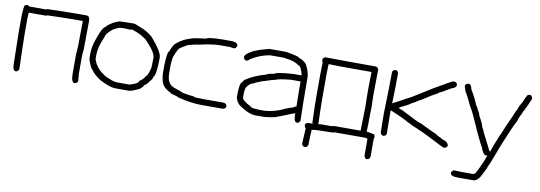

<svg xmlns="http://www.w3.org/2000/svg" viewBox="-52 -785 3604 1281"><g transform="rotate(10 1750.0 -144.5)"><path d="M49.8 -461.4Q54.7 -461.4 65.4 -453.6H174.8L188.5 -457.5Q327.1 -461.4 377.9 -461.4H450.2Q473.6 -461.4 473.6 -426.3Q473.6 -392.6 471.7 -234.9Q467.8 -202.6 467.8 -184.1V-68.8Q471.7 -24.9 471.7 -22Q471.7 -6.3 450.2 -2.4Q426.8 -2.4 426.8 -63V-189.9Q426.8 -201.2 430.7 -246.6Q430.7 -267.1 432.6 -420.4H399.4Q330.6 -420.4 194.3 -416.5Q188 -412.6 182.6 -412.6H67.4Q65.4 -383.3 65.4 -369.6V-273.9Q65.4 -228.5 71.3 -29.8Q64.9 -12.2 49.8 -12.2Q28.3 -12.2 28.3 -63Q24.4 -250.5 24.4 -272V-344.2Q24.4 -457.5 36.1 -457.5Z M771.5 -462.9Q780.8 -462.9 843.8 -435.5Q879.9 -417 902.3 -396.5Q980.5 -306.6 980.5 -269.5Q980.5 -150.4 960.9 -134.8Q960.9 -122.1 945.3 -105.5Q920.4 -70.3 910.2 -70.3Q904.8 -53.7 882.8 -39.1Q833 -15.6 818.4 -15.6H722.7Q687.5 -15.6 619.1 -50.8Q570.3 -81.5 552.7 -111.3Q543.9 -111.3 521.5 -171.9Q519.5 -182.6 519.5 -189.5V-212.9Q519.5 -265.6 541 -320.3Q566.4 -399.4 591.8 -410.2Q591.8 -418 636.7 -445.3Q669.4 -460.9 681.6 -460.9H683.6Q711.9 -460.9 771.5 -462.9ZM757.8 -418Q738.3 -419.9 728.5 -419.9H695.3Q674.3 -419.9 636.7 -396.5Q593.8 -360.4 593.8 -339.8Q560.5 -267.1 560.5 -214.8V-189.5Q560.5 -179.2 570.3 -162.1Q570.3 -156.7 587.9 -132.8Q608.9 -105 652.3 -80.1Q701.7 -58.6 712.9 -58.6Q718.8 -56.6 740.2 -56.6H812.5Q873 -73.7 873 -91.8Q901.9 -111.3 912.1 -132.8Q922.4 -132.8 937.5 -193.4Q939.5 -260.7 939.5 -263.7Q938 -284.7 910.2 -322.3Q866.2 -375 861.3 -375Q824.7 -402.8 771.5 -419.9Q767.1 -419.9 763.7 -421.9Q757.8 -419.9 757.8 -418Z M1373 -460.9H1429.7Q1476.6 -460.9 1476.6 -435.5Q1470.7 -416 1457 -416Q1434.6 -419.9 1425.8 -419.9H1361.3Q1313 -419.9 1226.6 -400.4Q1193.4 -396.5 1148.4 -382.8Q1105.5 -358.4 1105.5 -355.5Q1091.8 -355.5 1066.4 -287.1Q1060.5 -253.4 1060.5 -224.6V-177.7Q1060.5 -105.5 1109.4 -87.9Q1158.2 -72.3 1171.9 -64.5Q1194.8 -58.6 1252 -52.7L1253.9 -48.8Q1295.9 -46.9 1316.4 -46.9H1453.1Q1474.6 -43.5 1474.6 -25.4Q1474.6 -9.8 1453.1 -5.9H1308.6Q1236.3 -5.9 1146.5 -29.3Q1146.5 -33.7 1099.6 -44.9Q1099.6 -46.9 1070.3 -62.5Q1037.1 -81.5 1027.3 -117.2Q1019.5 -148.4 1019.5 -169.9V-232.4Q1023.9 -320.3 1035.2 -320.3Q1054.7 -372.1 1070.3 -380.9Q1109.9 -414.6 1156.2 -427.7Q1175.8 -437.5 1263.7 -447.3Q1270.5 -459 1373 -460.9Z M1691.4 -453.1H1804.7Q1896.5 -438 1896.5 -427.7Q1919.4 -423.8 1947.3 -396.5Q1974.6 -345.7 1974.6 -308.6Q1974.6 -130.9 1978.5 -17.6Q1972.2 0 1957 0Q1935.5 0 1935.5 -50.8V-60.5Q1905.8 -50.8 1884.8 -41L1808.6 -11.7Q1754.4 0 1718.8 0H1679.7Q1631.3 0 1572.3 -41Q1542.5 -58.1 1533.2 -95.7V-111.3Q1533.2 -173.8 1543 -195.3Q1554.7 -205.6 1560.5 -218.8Q1617.2 -258.3 1701.2 -281.2Q1712.9 -290.5 1752 -294.9Q1761.7 -309.1 1880.9 -316.4H1933.6Q1918.5 -378.9 1900.4 -378.9Q1872.1 -401.9 1820.3 -408.2Q1810.5 -408.2 1796.9 -412.1H1703.1Q1636.2 -400.4 1589.8 -371.1Q1584.5 -371.1 1564.5 -353.5Q1558.1 -349.6 1552.7 -349.6Q1537.1 -349.6 1533.2 -371.1Q1533.2 -390.6 1587.9 -419.9Q1642.1 -441.4 1648.4 -441.4ZM1574.2 -103.5Q1574.2 -83 1638.7 -50.8Q1638.7 -42.5 1705.1 -41H1714.8Q1789.1 -41 1863.3 -78.1Q1885.7 -87.9 1914.1 -95.7Q1914.1 -97.7 1935.5 -107.4Q1933.6 -178.2 1933.6 -209V-275.4H1869.1Q1784.7 -267.6 1763.7 -255.9Q1752.4 -255.9 1689.5 -234.4Q1680.7 -234.4 1664.1 -224.6Q1657.7 -224.6 1619.1 -205.1Q1606.9 -205.1 1587.9 -181.6Q1574.2 -168.9 1574.2 -128.9Z M2459 158.2Q2443.4 158.2 2439.5 136.7V23.4Q2425.8 19.5 2423.8 19.5H2216.8Q2203.1 23.4 2201.2 23.4Q2091.8 23.4 2062.5 29.3Q2058.6 82 2058.6 132.8Q2052.2 150.4 2037.1 150.4Q2023.9 150.4 2015.6 134.8L2021.5 25.4Q2015.6 25.4 2011.7 7.8Q2011.7 -7.8 2033.2 -11.7H2062.5Q2058.6 -18.1 2058.6 -21.5Q2054.7 -130.4 2054.7 -169.9V-345.7Q2054.7 -375 2056.6 -425.8Q2050.8 -435.5 2050.8 -441.4Q2050.8 -454.6 2066.4 -462.9Q2178.7 -460.9 2408.2 -460.9Q2423.3 -460.9 2429.7 -443.4Q2427.7 -332.5 2427.7 -291Q2427.7 -237.3 2429.7 -189.5Q2427.7 -156.2 2427.7 -70.3Q2427.7 -47.9 2425.8 -21.5H2435.5Q2464.8 -16.6 2474.6 -13.7Q2480.5 -13.7 2484.4 3.9Q2480.5 17.6 2480.5 19.5V136.7Q2477.1 158.2 2459 158.2ZM2097.7 -15.6 2121.1 -17.6H2189.5Q2203.1 -21.5 2205.1 -21.5H2384.8L2388.7 -185.5Q2386.7 -222.7 2386.7 -298.8Q2386.7 -349.1 2388.7 -419.9H2179.7Q2149.4 -419.9 2097.7 -421.9Q2095.7 -376 2095.7 -353.5V-189.5Q2095.7 -136.7 2099.6 -17.6Q2097.7 -17.6 2097.7 -15.6Z M2544.9 -460.9Q2560.5 -460.9 2564.5 -439.5Q2564.5 -354.5 2560.5 -238.3H2562.5L2685.5 -304.7L2814.5 -384.8L2906.2 -437.5Q2934.1 -453.1 2939.5 -453.1H2943.4Q2964.8 -449.7 2964.8 -431.6Q2964.8 -415 2931.6 -404.3L2884.8 -377Q2884.8 -374.5 2857.4 -363.3Q2851.6 -355.5 2812.5 -335.9Q2748 -293 2726.6 -283.2Q2720.7 -276.9 2683.6 -257.8Q2666.5 -243.7 2623 -224.6L2607.4 -214.8Q2645 -201.7 2656.2 -193.4Q2761.7 -138.7 2773.4 -138.7Q2881.8 -85.9 2886.7 -85.9Q2890.6 -78.1 2918 -68.4Q2918 -64.9 2955.1 -50.8Q2974.6 -38.1 2974.6 -25.4Q2974.6 -9.8 2953.1 -5.9Q2944.3 -5.9 2886.7 -37.1Q2792.5 -85.9 2718.8 -115.2Q2716.3 -118.2 2683.6 -132.8Q2646 -154.8 2562.5 -189.5Q2558.6 -189 2558.6 -185.5Q2560.5 -63.5 2560.5 -33.2Q2560.5 -17.6 2539.1 -13.7Q2519.5 -19.5 2519.5 -33.2Q2519.5 -88.4 2517.6 -156.2Q2523.4 -371.1 2523.4 -441.4Q2523.4 -457 2544.9 -460.9Z M3039.1 -455.1Q3059.1 -455.1 3064.5 -421.9Q3089.4 -382.8 3117.2 -318.4Q3120.6 -318.4 3134.8 -287.1Q3138.7 -287.1 3150.4 -252Q3173.8 -213.9 3181.6 -181.6Q3185.5 -181.6 3199.2 -146.5L3242.2 -62.5Q3251.5 -38.6 3259.8 -33.2Q3276.9 -85.4 3293 -121.1Q3293 -126.5 3320.3 -183.6Q3320.3 -189.5 3359.4 -275.4Q3366.7 -289.1 3382.8 -330.1Q3387.7 -334.5 3398.4 -365.2Q3420.4 -401.4 3425.8 -421.9L3441.4 -449.2L3455.1 -453.1Q3470.7 -453.1 3474.6 -431.6V-427.7Q3449.2 -368.2 3433.6 -339.8Q3431.2 -339.8 3421.9 -312.5Q3415 -306.6 3400.4 -261.7Q3398.4 -261.7 3365.2 -187.5Q3314.5 -67.9 3296.9 -17.6Q3272.9 47.4 3261.7 68.4Q3261.7 75.7 3228.5 138.7Q3207.5 173.8 3181.6 173.8H3076.2Q3027.3 173.8 3027.3 150.4Q3027.3 140.6 3043 130.9Q3075.2 132.8 3091.8 132.8H3171.9Q3187.5 132.8 3197.3 107.4Q3200.2 106.4 3224.6 50.8Q3234.4 28.8 3246.1 -3.9Q3248 -3.9 3248 -5.9L3238.3 -3.9Q3217.3 -3.9 3201.2 -52.7Q3191.9 -64.9 3146.5 -162.1Q3146.5 -165.5 3107.4 -250Q3098.6 -272.5 3072.3 -316.4Q3055.2 -356.9 3027.3 -404.3L3017.6 -435.5Q3017.6 -451.2 3039.1 -455.1Z"/></g></svg>

Font: CEF Fonts CJK Mono
Style: Regular
Weight: 400
Designer: PartyBoss (派对大魔王)
Version: Release 2.25